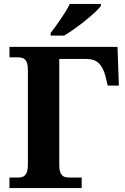

<svg xmlns="http://www.w3.org/2000/svg" viewBox="-20 -951 631 971"><path d="M574.2 -713.9 581.1 -518.1H524.9L513.2 -565.9Q502 -609.4 479.7 -631.1Q457.5 -652.8 417 -652.8H279.8V-113.8Q279.8 -94.2 283.9 -82.3Q288.1 -70.3 294.9 -63.7Q301.8 -57.1 311.3 -55.2Q320.8 -53.2 331.1 -53.2H393.1V0H27.8V-53.2H69.8Q81.1 -53.2 90.3 -55.4Q99.6 -57.6 106.4 -64.5Q113.3 -71.3 117.2 -84Q121.1 -96.7 121.1 -118.2V-596.2Q121.1 -617.7 117.2 -630.4Q113.3 -643.1 106.4 -649.9Q99.6 -656.7 90.3 -658.9Q81.1 -661.1 69.8 -661.1H27.8V-713.9ZM236.3 -784.2Q247.1 -798.3 260.5 -816.9Q273.9 -835.4 287.6 -855.2Q301.3 -875 313.2 -894.8Q325.2 -914.6 333 -931.2H490.2V-920.9Q481 -907.7 459.5 -887.9Q438 -868.2 411.4 -846.7Q384.8 -825.2 356.2 -804.9Q327.6 -784.7 304.2 -771H236.3Z"/></svg>

Font: Droid Serif
Style: Bold
Weight: 700
Designer: Monotype Design team
Foundry: Monotype Imaging Inc.
Version: Version 1.03